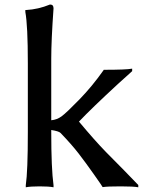

<svg xmlns="http://www.w3.org/2000/svg" viewBox="-20 -794 617 825"><path d="M88.9 -742.2V-751H92.8Q144.5 -753.9 194.3 -774.4H196.3Q210 -774.4 210 -757.8Q200.2 -620.1 200.2 -542V-277.3Q224.6 -279.3 245.1 -294.4Q265.6 -309.6 320.8 -366.2Q376 -422.9 424.8 -492.2L425.8 -494.1H427.7Q522.5 -494.1 547.9 -499V-488.3L487.3 -433.6Q374 -329.1 319.3 -271.5Q387.7 -189.5 436 -140.1Q484.4 -90.8 512.7 -62.5L574.2 1V10.7Q554.7 6.8 498.5 6.8Q442.4 6.8 422.9 9.8H420.9Q419.9 6.8 383.8 -44.4Q347.7 -95.7 317.9 -134.3Q288.1 -172.9 240.2 -222.7Q232.4 -230.5 200.2 -235.4V-226.6Q200.2 -69.3 210 2V10.7Q190.4 6.8 150.4 6.8Q111.3 6.8 90.8 10.7V2Q99.6 -57.6 99.6 -226.6V-521.5Q99.6 -685.5 88.9 -742.2Z"/></svg>

Font: GenEi LateMin P v2
Style: Medium
Weight: 500
Designer: o_tamon (Modified)
Foundry: o_tamon / Adobe Systems Incorporated / FONT 910 / Philipp H. Poll
Version: Version 2.1;Original Version 1.004